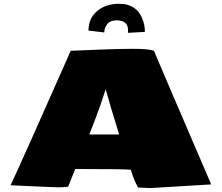

<svg xmlns="http://www.w3.org/2000/svg" viewBox="-20 -962 1151 997"><path d="M645 -804.2Q645 -856.4 585.4 -856.4Q552.2 -856.4 536.9 -836.7Q521.5 -816.9 521.5 -793.5L439.5 -803.2Q439.5 -867.2 484.6 -904.8Q529.8 -942.4 597.7 -942.4Q696.3 -942.4 724.6 -849.6Q732.4 -824.2 732.4 -796.4L644 -791.5Q645 -798.3 645 -804.2ZM598.6 -263.7Q545.4 -435.1 528.8 -498.5Q501.5 -412.6 474.6 -343.3Q447.8 -273.9 443.8 -263.7ZM370.6 -84.5 334 7.3Q309.1 10.7 284.7 10.7Q260.3 10.7 34.7 0Q90.8 -117.7 347.2 -698.2Q377.9 -699.2 484.6 -703.9Q591.3 -708.5 670.4 -708.5Q749.5 -708.5 779.3 -698.7Q782.2 -689 1035.6 -100.1L1076.7 -4.4Q766.1 14.6 760 14.6Q753.9 14.6 696.8 11.7Q674.8 -27.8 659.2 -80.6Q627.9 -84.5 370.6 -84.5Z"/></svg>

Font: Seymour One
Style: Book
Weight: 400
Designer: vernon adams
Foundry: vernon adams
Version: Version 1.000; ttfautohint (v0.93) -l 8 -r 50 -G 200 -x 0 -w